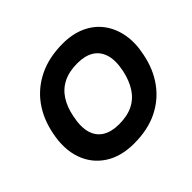

<svg xmlns="http://www.w3.org/2000/svg" viewBox="-164 -920 1140 1140"><g transform="rotate(-45 406.0 -350.0)"><path d="M367 10Q256 10 181 -39.5Q106 -89 76 -175.5Q46 -262 69 -374Q89 -476 143.5 -551Q198 -626 284.5 -668Q371 -710 486 -710Q568 -710 630.5 -681.5Q693 -653 732 -601Q771 -549 784 -478.5Q797 -408 779 -324Q759 -222 704.5 -147Q650 -72 565.5 -31Q481 10 367 10ZM384 -134Q454 -134 502 -158Q550 -182 580 -228.5Q610 -275 624 -340Q640 -417 624.5 -467Q609 -517 568.5 -541.5Q528 -566 465 -566Q396 -566 347.5 -542Q299 -518 269 -472Q239 -426 226 -360Q210 -283 225 -233Q240 -183 281 -158.5Q322 -134 384 -134Z"/></g></svg>

Font: REM SemiBold
Style: Italic
Weight: 600
Italic angle: -11°
Designer: Octavio Pardo
Foundry: Ashler Design
Version: Version 1.005;gftools[0.9.28]